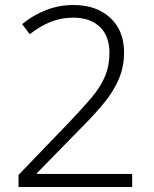

<svg xmlns="http://www.w3.org/2000/svg" viewBox="-20 -744 611 764"><path d="M127 -51.8H505.9V0H53.7V-47.9L258.8 -261.2Q309.6 -314.5 344.7 -356Q379.9 -397.9 397.7 -439.9Q415.5 -481.9 415.5 -534.2Q415.5 -601.1 376.7 -637.5Q337.9 -673.8 271.5 -673.8Q223.6 -673.8 181.6 -657Q139.6 -640.1 98.6 -607.9L67.9 -647.9Q111.8 -684.1 163.8 -704.1Q215.8 -724.1 271.5 -724.1Q363.8 -724.1 418.7 -673.1Q473.6 -622.1 473.6 -536.1Q473.6 -478 453.1 -430.2Q432.6 -381.8 395.3 -335.9Q357.9 -290 305.7 -237.8L127 -55.2Z"/></svg>

Font: Nokora Light
Style: Regular
Weight: 300
Designer: Danh Hong
Version: Version 8.000; ttfautohint (v1.8.3)